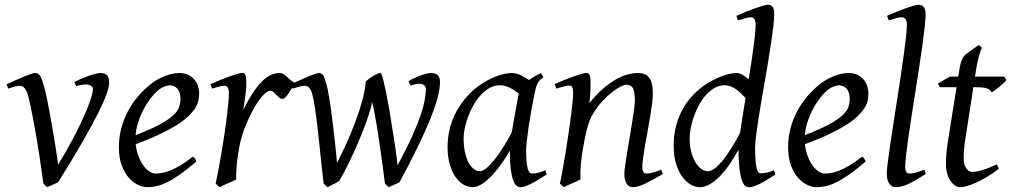

<svg xmlns="http://www.w3.org/2000/svg" viewBox="-20 -762 4224 802"><path d="M436 -416Q436 -400.4 425.3 -369.6Q414.6 -338.9 389.6 -289.1Q364.7 -239.3 324 -168.2Q283.2 -97.2 223.1 -1Q218.8 1.5 212.9 4.2Q207 6.8 200.7 9.5Q194.3 12.2 188 15.1Q181.6 18.1 176.8 20L161.1 4.9Q157.7 -22.5 152.8 -56.4Q147.9 -90.3 142.3 -126.2Q136.7 -162.1 130.4 -198.2Q124 -234.4 118.2 -266.1Q112.3 -297.9 106.7 -323.2Q101.1 -348.6 97.2 -363.8Q93.3 -377 88.9 -384.8Q84.5 -392.6 79.8 -397Q75.2 -401.4 70.8 -402.6Q66.4 -403.8 62 -403.8Q57.1 -403.8 49.3 -402.1Q41.5 -400.4 33.7 -397.9Q24.9 -395.5 14.2 -392.1L7.8 -410.2Q28.3 -419.4 47.4 -428Q66.4 -436.5 82 -442.9Q97.7 -449.2 109.4 -453.1Q121.1 -457 127 -457Q134.3 -457 139.4 -453.9Q144.5 -450.7 148.7 -443.4Q152.8 -436 157 -424.1Q161.1 -412.1 166 -395Q169.4 -382.3 175 -355.5Q180.7 -328.6 186.8 -294.9Q192.9 -261.2 199.2 -224.9Q205.6 -188.5 210.7 -156.7Q215.8 -125 219 -102.3Q222.2 -79.6 222.2 -73.2Q258.3 -131.8 285.6 -184.1Q313 -236.3 331.3 -277.6Q349.6 -318.8 358.9 -347.7Q368.2 -376.5 368.2 -389.2Q368.2 -398.9 359.9 -404.1Q351.6 -409.2 337.9 -409.2Q329.6 -409.2 319.6 -407.5Q309.6 -405.8 298.8 -401.9L290 -418.9Q303.7 -426.3 319.6 -433.1Q335.4 -439.9 350.6 -445.3Q365.7 -450.7 378.7 -453.9Q391.6 -457 399.9 -457Q417 -457 426.5 -448.2Q436 -439.5 436 -416Z M636.7 -381.8Q620.6 -367.2 605.2 -346.2Q589.8 -325.2 577.4 -300.8Q564.9 -276.4 556.6 -249.8Q548.3 -223.1 546.4 -197.3Q610.4 -222.2 647.7 -242.4Q685.1 -262.7 704.1 -280.8Q723.1 -298.8 728.5 -315.4Q733.9 -332 733.9 -349.1Q733.9 -364.3 730 -375.2Q726.1 -386.2 719.7 -392.8Q713.4 -399.4 705.3 -402.6Q697.3 -405.8 689 -405.8Q681.2 -405.8 666 -400.1Q650.9 -394.5 636.7 -381.8ZM812 -371.1Q812 -357.4 808.8 -342.3Q805.7 -327.1 795.7 -311Q785.6 -294.9 767.8 -277.3Q750 -259.8 720.5 -241Q690.9 -222.2 648.4 -201.9Q606 -181.6 546.9 -159.7Q549.8 -132.3 558.3 -109.9Q566.9 -87.4 578.4 -71.3Q589.8 -55.2 603.3 -46.1Q616.7 -37.1 629.9 -37.1Q640.1 -37.1 654.8 -39.3Q669.4 -41.5 688.7 -48.8Q708 -56.2 732.2 -70.3Q756.3 -84.5 785.6 -107.9Q791 -105 795.2 -98.4Q799.3 -91.8 800.8 -87.9Q760.7 -53.2 730 -32Q699.2 -10.7 675 0.7Q650.9 12.2 631.6 16.1Q612.3 20 594.7 20Q578.6 20 558.1 11Q537.6 2 519.5 -17.8Q501.5 -37.6 489 -69.6Q476.6 -101.6 476.6 -147.9Q476.6 -186 485.8 -222.9Q495.1 -259.8 512.5 -293.7Q529.8 -327.6 555.2 -357.9Q580.6 -388.2 612.8 -413.1Q624 -421.9 638.2 -429.9Q652.3 -438 667.7 -444.1Q683.1 -450.2 699 -453.6Q714.8 -457 730 -457Q751 -457 766.4 -449.5Q781.7 -441.9 792 -429.7Q802.2 -417.5 807.1 -402.1Q812 -386.7 812 -371.1Z M1213.9 -415Q1208 -407.2 1200.9 -396Q1193.8 -384.8 1186.8 -374.3Q1179.7 -363.8 1173.3 -356.4Q1167 -349.1 1162.1 -349.1Q1152.8 -349.1 1146.2 -354.5Q1139.6 -359.9 1134 -366Q1128.4 -372.1 1122.8 -377.4Q1117.2 -382.8 1109.9 -382.8Q1097.2 -382.8 1080.3 -365.5Q1063.5 -348.1 1046.6 -320.1Q1029.8 -292 1014.4 -257.1Q999 -222.2 988.8 -187Q983.4 -168.5 979.2 -146.2Q975.1 -124 971.9 -100.6Q968.8 -77.1 967.3 -54.4Q965.8 -31.7 966.8 -12.2Q960.4 -8.8 950.9 -4.6Q941.4 -0.5 931.4 3.9Q921.4 8.3 912.1 12.5Q902.8 16.6 897 20L880.9 4.9Q888.2 -29.8 895 -66.9Q901.9 -104 908 -140.9Q914.1 -177.7 919.2 -212.9Q924.3 -248 928 -278.3Q931.6 -308.6 933.8 -332.5Q936 -356.4 936 -371.1Q936 -382.3 934.3 -388.9Q932.6 -395.5 929.9 -398.7Q927.2 -401.9 923.6 -402.8Q919.9 -403.8 916 -403.8Q911.1 -403.8 902.8 -402.1Q894.5 -400.4 886.2 -397.9Q876.5 -395.5 865.7 -392.1L858.9 -410.2Q879.4 -419.4 900.1 -428Q920.9 -436.5 939 -442.9Q957 -449.2 970.5 -453.1Q983.9 -457 989.7 -457Q996.6 -457 1000.5 -454.6Q1004.4 -452.1 1006.1 -446Q1007.8 -439.9 1008.3 -429Q1008.8 -418 1008.8 -400.9Q1008.8 -395.5 1007.3 -382.8Q1005.9 -370.1 1003.9 -355.2Q1002 -340.3 999.8 -325.7Q997.6 -311 996.1 -301.8Q1019.5 -350.1 1040.5 -380.4Q1061.5 -410.6 1080.3 -427.7Q1099.1 -444.8 1116.2 -450.9Q1133.3 -457 1148.9 -457Q1157.7 -457 1164.8 -452.1Q1171.9 -447.3 1179.2 -440.4Q1186.5 -433.6 1194.8 -426.5Q1203.1 -419.4 1213.9 -415Z M1817.9 -419.9Q1817.9 -406.7 1815.4 -389.6Q1813 -372.6 1806.4 -348.6Q1799.8 -324.7 1788.1 -292.7Q1776.4 -260.7 1757.6 -218.5Q1738.8 -176.3 1712.2 -122.6Q1685.5 -68.8 1648.9 -1Q1644.5 1.5 1638.9 4.2Q1633.3 6.8 1627 9.5Q1620.6 12.2 1614.7 15.1Q1608.9 18.1 1604 20L1587.9 4.9Q1584.5 -22.5 1580.3 -54.4Q1576.2 -86.4 1571.5 -119.4Q1566.9 -152.3 1562 -184.8Q1557.1 -217.3 1552.2 -246.1Q1547.4 -274.9 1542.7 -298.3Q1538.1 -321.8 1533.7 -336.9Q1533.2 -326.7 1527.3 -305.9Q1521.5 -285.2 1511.7 -257.3Q1502 -229.5 1488.8 -197.3Q1475.6 -165 1460.4 -131.3Q1445.3 -97.7 1429 -65.2Q1412.6 -32.7 1396 -4.9Q1391.6 -2.4 1385.5 0.7Q1379.4 3.9 1372.6 7.6Q1365.7 11.2 1359.1 14.6Q1352.5 18.1 1347.7 20L1332 4.9Q1328.6 -22.5 1325 -55.9Q1321.3 -89.4 1317.6 -124.8Q1314 -160.2 1310.1 -195.8Q1306.2 -231.4 1302.2 -263.2Q1298.3 -294.9 1294.2 -321Q1290 -347.2 1285.6 -363.8Q1282.7 -377 1278.6 -384.8Q1274.4 -392.6 1269.8 -397Q1265.1 -401.4 1260.3 -402.6Q1255.4 -403.8 1251 -403.8Q1246.6 -403.8 1238.8 -402.1Q1231 -400.4 1222.7 -397.9Q1213.4 -395.5 1202.6 -392.1L1195.8 -410.2Q1216.3 -419.4 1234.9 -428Q1253.4 -436.5 1268.6 -442.9Q1283.7 -449.2 1295.2 -453.1Q1306.6 -457 1313 -457Q1326.7 -457 1333.5 -441.2Q1340.3 -425.3 1348.6 -390.1Q1351.6 -376.5 1355.5 -351.8Q1359.4 -327.1 1363.5 -296.9Q1367.7 -266.6 1371.6 -233.6Q1375.5 -200.7 1378.9 -170.9Q1382.3 -141.1 1384.5 -117.2Q1386.7 -93.3 1387.7 -81.1Q1407.2 -119.1 1427.7 -164.3Q1448.2 -209.5 1465.3 -255.4Q1482.4 -301.3 1493.9 -344.5Q1505.4 -387.7 1507.8 -421.9Q1515.1 -428.2 1523.7 -434.6Q1532.2 -440.9 1540.8 -445.8Q1549.3 -450.7 1556.9 -453.9Q1564.5 -457 1569.8 -457Q1571.8 -457 1574.7 -449Q1577.6 -440.9 1581.1 -427.7Q1584.5 -414.6 1588.1 -397.2Q1591.8 -379.9 1595.2 -361.8L1602.1 -325.7Q1605.5 -307.6 1607.9 -293Q1611.3 -270 1616 -242.2Q1620.6 -214.4 1625.2 -185.1Q1629.9 -155.8 1634 -126.5Q1638.2 -97.2 1640.6 -71.8Q1677.2 -139.2 1700.4 -190.4Q1723.6 -241.7 1736.6 -280Q1749.5 -318.4 1754.2 -345Q1758.8 -371.6 1758.8 -390.1Q1758.8 -400.4 1751.7 -406.2Q1744.6 -412.1 1731.9 -412.1Q1725.1 -412.1 1715.3 -410.2Q1705.6 -408.2 1694.8 -404.8L1686 -422.9Q1702.6 -432.6 1717.8 -439.2Q1732.9 -445.8 1744.9 -449.7Q1756.8 -453.6 1765.1 -455.3Q1773.4 -457 1776.9 -457Q1785.2 -457 1792.5 -455.8Q1799.8 -454.6 1805.4 -450.7Q1811 -446.8 1814.5 -439.5Q1817.9 -432.1 1817.9 -419.9Z M2118.2 -210.4Q2121.6 -232.4 2125.7 -256.1Q2129.9 -279.8 2134 -301.8Q2138.2 -323.7 2141.4 -342Q2144.5 -360.4 2146.5 -371.1Q2139.2 -377 2130.4 -383.1Q2121.6 -389.2 2111.6 -394.3Q2101.6 -399.4 2090.6 -402.6Q2079.6 -405.8 2067.9 -405.8Q2045.4 -405.8 2025.6 -394.8Q2005.9 -383.8 1989 -365.7Q1972.2 -347.7 1958.7 -324.5Q1945.3 -301.3 1936 -276.6Q1926.8 -252 1921.6 -228Q1916.5 -204.1 1916.5 -185.1Q1916.5 -153.3 1921.9 -127.9Q1927.2 -102.5 1936.5 -84.5Q1945.8 -66.4 1958.5 -56.6Q1971.2 -46.9 1985.8 -46.9Q1997.6 -46.9 2014.4 -61.8Q2031.2 -76.7 2049.6 -100.3Q2067.9 -124 2085.9 -153.1Q2104 -182.1 2118.2 -210.4ZM2263.7 -33.2Q2221.2 -5.4 2195.1 7.3Q2168.9 20 2154.8 20Q2146 20 2137.9 13.9Q2129.9 7.8 2123.5 -9Q2117.2 -25.9 2113.5 -55.7Q2109.9 -85.4 2109.9 -132.8Q2097.2 -110.4 2078.9 -83.7Q2060.5 -57.1 2039.6 -33.9Q2018.6 -10.7 1996.3 4.6Q1974.1 20 1953.6 20Q1937.5 20 1919.2 10.7Q1900.9 1.5 1885.5 -18.8Q1870.1 -39.1 1859.9 -71Q1849.6 -103 1849.6 -148.9Q1849.6 -187.5 1858.6 -224.4Q1867.7 -261.2 1885.7 -294.9Q1903.8 -328.6 1929.9 -358.2Q1956.1 -387.7 1990.7 -411.1Q2003.9 -419.9 2019.8 -428.2Q2035.6 -436.5 2052.5 -442.9Q2069.3 -449.2 2085.9 -453.1Q2102.5 -457 2117.7 -457Q2127.9 -457 2137.7 -454.3Q2147.5 -451.7 2156.7 -447.3Q2166 -442.9 2174.3 -437.7Q2182.6 -432.6 2189.9 -427.7Q2201.2 -436 2213.9 -443.4Q2226.6 -450.7 2239.7 -457L2249.5 -439.9Q2241.2 -433.1 2235.8 -427.7Q2230.5 -422.4 2226.3 -415.3Q2222.2 -408.2 2219.2 -397.9Q2216.3 -387.7 2212.9 -371.1Q2205.6 -335.9 2199 -299.1Q2192.4 -262.2 2187.7 -229.5Q2183.1 -196.8 2180.4 -171.9Q2177.7 -147 2177.7 -136.2Q2177.7 -108.4 2179.4 -89.4Q2181.2 -70.3 2184.1 -58.8Q2187 -47.4 2191.4 -42.2Q2195.8 -37.1 2201.7 -37.1Q2211.4 -37.1 2224.9 -39.8Q2238.3 -42.5 2257.8 -50.8Z M2749 -35.2Q2704.6 -8.8 2673.6 5.6Q2642.6 20 2624 20Q2606.9 20 2597.4 4.6Q2587.9 -10.7 2587.9 -37.1Q2587.9 -45.9 2591.1 -68.6Q2594.2 -91.3 2599.1 -121.6Q2604 -151.9 2609.9 -186Q2615.7 -220.2 2620.6 -251Q2625.5 -281.7 2628.7 -306.2Q2631.8 -330.6 2631.8 -341.8Q2631.8 -378.9 2624 -393.6Q2616.2 -408.2 2594.7 -408.2Q2588.4 -408.2 2572.5 -400.4Q2556.6 -392.6 2536.6 -377Q2516.6 -361.3 2494.9 -337.9Q2473.1 -314.5 2455.1 -283.2Q2441.4 -259.8 2432.9 -227.1Q2424.3 -194.3 2416 -147Q2408.2 -103.5 2406 -72.3Q2403.8 -41 2404.8 -12.2Q2398.4 -8.8 2388.9 -4.6Q2379.4 -0.5 2369.4 3.9Q2359.4 8.3 2350.1 12.5Q2340.8 16.6 2335 20L2318.8 4.9Q2325.7 -27.3 2332.3 -64.9Q2338.9 -102.5 2345 -140.4Q2351.1 -178.2 2356.4 -215.1Q2361.8 -252 2365.7 -283Q2369.6 -314 2371.8 -337.4Q2374 -360.8 2374 -372.1Q2374 -383.3 2372.8 -389.9Q2371.6 -396.5 2369.4 -399.7Q2367.2 -402.8 2363.8 -403.8Q2360.4 -404.8 2356 -404.8Q2351.6 -404.8 2343 -402.8Q2334.5 -400.9 2325.7 -398.4Q2315.4 -395.5 2303.7 -392.1L2296.9 -411.1Q2317.4 -419.9 2338.1 -428.2Q2358.9 -436.5 2377 -442.9Q2395 -449.2 2408.4 -453.1Q2421.9 -457 2427.7 -457Q2434.6 -457 2438.5 -454.8Q2442.4 -452.6 2444.1 -446.8Q2445.8 -440.9 2446.3 -430.2Q2446.8 -419.4 2446.8 -401.9Q2446.8 -396.5 2446.3 -387.2Q2445.8 -377.9 2445.1 -367.4Q2444.3 -356.9 2443.4 -346.9Q2442.4 -336.9 2441.9 -331.1Q2468.3 -364.3 2495.1 -388.2Q2522 -412.1 2547.9 -427.5Q2573.7 -442.9 2597.9 -450Q2622.1 -457 2644 -457Q2659.2 -457 2671.1 -452.6Q2683.1 -448.2 2690.9 -438.2Q2698.7 -428.2 2702.9 -411.9Q2707 -395.5 2707 -372.1Q2707 -355 2703.9 -329.6Q2700.7 -304.2 2695.8 -274.7Q2690.9 -245.1 2685.1 -213.9Q2679.2 -182.6 2674.3 -154.3Q2669.4 -126 2666.3 -102.8Q2663.1 -79.6 2663.1 -65.9Q2663.1 -49.3 2667.5 -43.2Q2671.9 -37.1 2680.7 -37.1Q2691.9 -37.1 2706.5 -41Q2721.2 -44.9 2741.7 -53.2Z M3071.3 -207Q3075.7 -236.3 3081.5 -273.7Q3087.4 -311 3094.2 -352.5Q3085.9 -361.3 3076.4 -370.8Q3066.9 -380.4 3055.9 -388.2Q3044.9 -396 3032.7 -400.9Q3020.5 -405.8 3006.8 -405.8Q2984.4 -405.8 2965.1 -394.8Q2945.8 -383.8 2929.4 -365.7Q2913.1 -347.7 2900.4 -324.5Q2887.7 -301.3 2878.9 -276.6Q2870.1 -252 2865.5 -228Q2860.8 -204.1 2860.8 -185.1Q2860.8 -153.3 2867.4 -127.9Q2874 -102.5 2884.8 -84.5Q2895.5 -66.4 2909.2 -56.6Q2922.9 -46.9 2937 -46.9Q2950.2 -46.9 2966.3 -59.1Q2982.4 -71.3 2999.8 -93Q3017.1 -114.7 3035.4 -144Q3053.7 -173.3 3071.3 -207ZM3219.2 -33.2Q3177.7 -5.4 3151.1 7.3Q3124.5 20 3107.9 20Q3098.6 20 3090.8 12.5Q3083 4.9 3077.4 -13.4Q3071.8 -31.7 3068.4 -62Q3064.9 -92.3 3064.9 -137.2Q3048.3 -106.4 3029.1 -78.1Q3009.8 -49.8 2988.8 -27.8Q2967.8 -5.9 2945.8 7.1Q2923.8 20 2902.8 20Q2886.2 20 2867.2 10Q2848.1 0 2831.8 -21.2Q2815.4 -42.5 2804.7 -75.4Q2793.9 -108.4 2793.9 -153.8Q2793.9 -192.4 2802.2 -228.8Q2810.5 -265.1 2827.4 -298.1Q2844.2 -331.1 2869.9 -359.6Q2895.5 -388.2 2930.2 -411.1Q2943.8 -419.9 2959.7 -428Q2975.6 -436 2992.2 -442.6Q3008.8 -449.2 3025.4 -453.1Q3042 -457 3057.1 -457Q3069.3 -457 3082 -449.2Q3094.7 -441.4 3107.4 -431.2Q3113.3 -466.8 3118.4 -501Q3123.5 -535.2 3127.4 -564.7Q3131.3 -594.2 3133.8 -618.2Q3136.2 -642.1 3136.2 -657.2Q3136.2 -668.5 3134.5 -675Q3132.8 -681.6 3129.6 -684.8Q3126.5 -688 3122.6 -689Q3118.7 -689.9 3114.3 -689.9Q3109.9 -689.9 3101.3 -687.7Q3092.8 -685.5 3084 -683.1Q3073.7 -680.2 3062 -676.8L3056.2 -695.8Q3076.7 -705.1 3097.4 -713.4Q3118.2 -721.7 3136 -728Q3153.8 -734.4 3167.5 -738.3Q3181.2 -742.2 3187 -742.2Q3200.7 -742.2 3207.3 -733.4Q3213.9 -724.6 3213.9 -702.1Q3213.9 -683.1 3210.4 -652.8Q3207 -622.6 3201.4 -585Q3195.8 -547.4 3188.7 -504.9Q3181.6 -462.4 3174.1 -419.2Q3166.5 -376 3159.4 -334Q3152.3 -292 3146.7 -255.9Q3141.1 -219.7 3137.7 -191.2Q3134.3 -162.6 3134.3 -146Q3134.3 -89.4 3139.6 -63.7Q3145 -38.1 3156.2 -38.1Q3168.9 -38.1 3182.4 -40.8Q3195.8 -43.5 3212.9 -50.8Z M3432.1 -381.8Q3416 -367.2 3400.6 -346.2Q3385.3 -325.2 3372.8 -300.8Q3360.4 -276.4 3352.1 -249.8Q3343.8 -223.1 3341.8 -197.3Q3405.8 -222.2 3443.1 -242.4Q3480.5 -262.7 3499.5 -280.8Q3518.6 -298.8 3523.9 -315.4Q3529.3 -332 3529.3 -349.1Q3529.3 -364.3 3525.4 -375.2Q3521.5 -386.2 3515.1 -392.8Q3508.8 -399.4 3500.7 -402.6Q3492.7 -405.8 3484.4 -405.8Q3476.6 -405.8 3461.4 -400.1Q3446.3 -394.5 3432.1 -381.8ZM3607.4 -371.1Q3607.4 -357.4 3604.2 -342.3Q3601.1 -327.1 3591.1 -311Q3581.1 -294.9 3563.2 -277.3Q3545.4 -259.8 3515.9 -241Q3486.3 -222.2 3443.8 -201.9Q3401.4 -181.6 3342.3 -159.7Q3345.2 -132.3 3353.8 -109.9Q3362.3 -87.4 3373.8 -71.3Q3385.3 -55.2 3398.7 -46.1Q3412.1 -37.1 3425.3 -37.1Q3435.5 -37.1 3450.2 -39.3Q3464.8 -41.5 3484.1 -48.8Q3503.4 -56.2 3527.6 -70.3Q3551.8 -84.5 3581.1 -107.9Q3586.4 -105 3590.6 -98.4Q3594.7 -91.8 3596.2 -87.9Q3556.2 -53.2 3525.4 -32Q3494.6 -10.7 3470.5 0.7Q3446.3 12.2 3427 16.1Q3407.7 20 3390.1 20Q3374 20 3353.5 11Q3333 2 3314.9 -17.8Q3296.9 -37.6 3284.4 -69.6Q3272 -101.6 3272 -147.9Q3272 -186 3281.2 -222.9Q3290.5 -259.8 3307.9 -293.7Q3325.2 -327.6 3350.6 -357.9Q3376 -388.2 3408.2 -413.1Q3419.4 -421.9 3433.6 -429.9Q3447.8 -438 3463.1 -444.1Q3478.5 -450.2 3494.4 -453.6Q3510.3 -457 3525.4 -457Q3546.4 -457 3561.8 -449.5Q3577.1 -441.9 3587.4 -429.7Q3597.7 -417.5 3602.5 -402.1Q3607.4 -386.7 3607.4 -371.1Z M3847.2 -35.2Q3823.2 -20 3804.9 -9.5Q3786.6 1 3771.7 7.6Q3756.8 14.2 3744.1 17.1Q3731.4 20 3719.2 20Q3705.6 20 3694.8 5.4Q3684.1 -9.3 3684.1 -38.1Q3684.1 -50.3 3687.7 -79.6Q3691.4 -108.9 3697.3 -149.4Q3703.1 -189.9 3710.7 -238.5Q3718.3 -287.1 3726.1 -337.9Q3733.9 -388.7 3741.5 -438.5Q3749 -488.3 3754.9 -531.2Q3760.7 -574.2 3764.4 -607.2Q3768.1 -640.1 3768.1 -657.2Q3768.1 -668.5 3765.9 -675Q3763.7 -681.6 3760.3 -684.8Q3756.8 -688 3752.2 -689Q3747.6 -689.9 3743.2 -689.9Q3739.3 -689.9 3730.7 -687.7Q3722.2 -685.5 3713.9 -683.1Q3704.1 -680.2 3692.4 -676.8L3685.1 -695.8Q3705.6 -705.1 3726.3 -713.4Q3747.1 -721.7 3764.9 -728Q3782.7 -734.4 3796.4 -738.3Q3810.1 -742.2 3816.4 -742.2Q3830.1 -742.2 3838.1 -733.4Q3846.2 -724.6 3846.2 -702.1Q3846.2 -683.1 3842.5 -649.4Q3838.9 -615.7 3833 -572.5Q3827.1 -529.3 3819.3 -479.7Q3811.5 -430.2 3803.7 -379.4Q3795.9 -328.6 3788.1 -279.5Q3780.3 -230.5 3774.4 -188.5Q3768.6 -146.5 3764.9 -114.5Q3761.2 -82.5 3761.2 -65.9Q3761.2 -49.3 3765.9 -43.2Q3770.5 -37.1 3778.3 -37.1Q3789.6 -37.1 3804.4 -41Q3819.3 -44.9 3841.3 -53.2Z M4152.3 -57.1Q4128.4 -38.6 4104.5 -24.2Q4080.6 -9.8 4059.1 0Q4037.6 9.8 4020.3 14.9Q4002.9 20 3992.2 20Q3980 20 3969 12.7Q3958 5.4 3949.5 -7.6Q3940.9 -20.5 3936 -38.6Q3931.2 -56.6 3931.2 -78.1Q3931.2 -87.4 3931.6 -96.7Q3932.1 -106 3932.9 -116Q3933.6 -126 3934.8 -137.2Q3936 -148.4 3938 -162.1L3975.6 -397.9H3905.3L3897.9 -413.1L3947.3 -441.9H3982.4L3985.4 -459Q3988.3 -479 3991.5 -492.2Q3994.6 -505.4 3998.8 -514.2Q4002.9 -522.9 4007.8 -528.6Q4012.7 -534.2 4019 -539.1L4068.4 -574.2L4082 -562Q4078.6 -557.6 4074.7 -546.4Q4071.3 -536.6 4066.7 -518.6Q4062 -500.5 4057.1 -470.2L4052.7 -441.9H4174.3L4184.1 -428.2Q4179.2 -421.4 4170.7 -413.3Q4162.1 -405.3 4152.8 -397.9Q4143.6 -390.6 4135 -384.5Q4126.5 -378.4 4122.1 -376Q4119.1 -382.8 4114 -387Q4108.9 -391.1 4100.1 -393.6Q4091.3 -396 4078.4 -397Q4065.4 -397.9 4047.4 -397.9H4045.9L4011.2 -173.8Q4009.8 -164.6 4008.5 -154.1Q4007.3 -143.6 4006.6 -134Q4005.9 -124.5 4005.6 -116.2Q4005.4 -107.9 4005.4 -103Q4005.4 -72.8 4016.4 -58.3Q4027.3 -43.9 4041 -43.9Q4058.1 -43.9 4082.8 -51.3Q4107.4 -58.6 4144 -75.2Z"/></svg>

Font: Gentium Basic
Style: Italic
Weight: 400
Italic angle: -8°
Designer: J. Victor Gaultney and Annie Olsen
Foundry: SIL International
Version: Version 1.102; 2013; Maintenance release